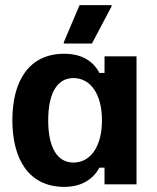

<svg xmlns="http://www.w3.org/2000/svg" viewBox="-20 -720 615 750"><path d="M229.2 -550H339.2L415.8 -695V-700H290.8L229.2 -555ZM231.7 10C301.7 10 345 -22.5 368.3 -65H388.3V0H513.3V-500H388.3V-435H368.3C345 -480 300.8 -510 230.8 -510C94.2 -510 28.3 -405 28.3 -250.8C28.3 -100 90.8 10 231.7 10ZM266.7 -85C205.8 -85 168.3 -140 168.3 -250C168.3 -360 205.8 -415 266.7 -415C334.2 -415 378.3 -351.7 378.3 -250C378.3 -148.3 334.2 -85 266.7 -85Z"/></svg>

Font: Familjen Grotesk GF
Style: Bold
Weight: 700
Designer: Anders Wikstroem, Jonas Baeckman, Matilda Gysing, Kristian Moeller
Foundry: Familjen STHLM AB
Version: Version 2.000; Beta; Release 4; Build 6